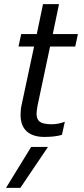

<svg xmlns="http://www.w3.org/2000/svg" viewBox="-20 -644 405 924"><path d="M79 -91Q79 -118 84 -139L144 -420H69L82 -480H157L187 -624H264L234 -480H355L342 -420H221L161 -137Q156 -110 156 -96Q156 -69 172.5 -57.5Q189 -46 229 -46Q259 -46 292 -58L278 5Q244 15 194 15Q138 15 108.5 -12Q79 -39 79 -91ZM130 63H211L78 260H9Z"/></svg>

Font: Prompt Light
Style: Italic
Weight: 300
Italic angle: -12°
Designer: Katatrad Team
Foundry: CadsonDemak
Version: Version 1.000